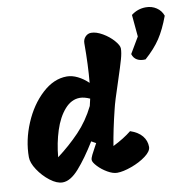

<svg xmlns="http://www.w3.org/2000/svg" viewBox="-91 -953 1058 1045"><g transform="rotate(-10 438.0 -430.0)"><path d="M782 -860Q815 -860 840.5 -843Q866 -826 876 -797Q849 -724 817.5 -676.5Q786 -629 732 -581Q704 -579 685.5 -589.5Q667 -600 660 -623L712 -711L701 -832Q737 -860 782 -860ZM668 -109Q668 -85 634 -59.5Q600 -34 553 -17Q506 0 473 0Q450 0 420.5 -17Q391 -34 369.5 -57Q348 -80 348 -93Q348 -103 356.5 -120Q365 -137 375 -155Q385 -173 388 -179L363 -193Q310 -107 262.5 -53.5Q215 0 172 0Q140 0 103 -28.5Q66 -57 40 -96.5Q14 -136 14 -167Q14 -260 53 -352.5Q92 -445 156.5 -504.5Q221 -564 293 -564Q322 -564 352.5 -549Q383 -534 410 -508Q419 -605 419 -725Q419 -746 432.5 -760.5Q446 -775 465 -775Q493 -775 527.5 -755Q562 -735 586 -707.5Q610 -680 610 -663Q610 -640 600 -604.5Q590 -569 564 -490Q528 -383 519 -343Q492 -234 478 -147Q539 -177 581 -211Q625 -196 646.5 -169.5Q668 -143 668 -109ZM389 -384 398 -423Q367 -437 343 -437Q296 -437 259 -395Q222 -353 200 -285Q178 -217 171 -139Q239 -190 295 -248.5Q351 -307 389 -384Z"/></g></svg>

Font: Mogra
Style: Regular
Weight: 400
Designer: Lipi Raval
Foundry: Lipi Raval
Version: Version 1.002;PS 1.002;hotconv 1.0.88;makeotf.lib2.5.647800;